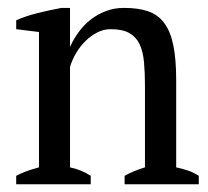

<svg xmlns="http://www.w3.org/2000/svg" viewBox="-20 -478 540 498"><path d="M495.6 0H303.2V-22Q314.5 -28.3 327.4 -33.7Q340.3 -39.1 356 -43.9V-255.9Q356 -289.6 353.5 -316.7Q351.1 -343.8 342.3 -362.8Q333.5 -381.8 315.7 -392.1Q297.9 -402.3 267.1 -402.3Q249 -402.3 232.7 -394Q216.3 -385.7 202.4 -372.3Q188.5 -358.9 178 -341.3Q167.5 -323.7 161.6 -304.7V-43.9Q175.8 -41 189.2 -35.6Q202.6 -30.3 215.3 -22V0H22V-22Q44.4 -34.2 81.1 -43.9V-395L22 -402.3V-425.3Q45.4 -436 75.7 -443.6Q106 -451.2 139.2 -457.5H161.6V-357.4H162.1Q171.4 -377.9 185.1 -396.2Q198.7 -414.6 216.3 -428Q233.9 -441.4 255.4 -449.5Q276.9 -457.5 301.8 -457.5Q337.9 -457.5 363.5 -449Q389.2 -440.4 405.5 -418.9Q421.9 -397.5 429.4 -361.3Q437 -325.2 437 -270V-43.9Q455.6 -40 469.7 -34.9Q483.9 -29.8 495.6 -22Z"/></svg>

Font: PT Astra Serif
Style: Regular
Weight: 400
Designer: A.Korolkova, I. Chaeva
Foundry: ParaType Ltd
Version: Version 1.002